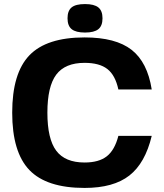

<svg xmlns="http://www.w3.org/2000/svg" viewBox="-20 -904 806 944"><path d="M562 -236H726Q694 -102 616 -41Q538 20 396 20Q209 20 124.5 -68Q40 -156 40 -350Q40 -544 124.5 -632Q209 -720 396 -720Q549 -720 627 -659Q705 -598 726 -464H562Q547 -534 508 -564.5Q469 -595 396 -595Q300 -595 256.5 -537Q213 -479 213 -350Q213 -221 256.5 -163Q300 -105 396 -105Q466 -105 505 -135.5Q544 -166 562 -236ZM398 -884Q443 -884 463.5 -867.5Q484 -851 484 -814Q484 -777 463.5 -760.5Q443 -744 398 -744Q353 -744 332.5 -760.5Q312 -777 312 -814Q312 -851 332 -867.5Q352 -884 398 -884Z"/></svg>

Font: Fivo Sans
Style: Regular
Weight: 700
Designer: Alexander Slobzheninov
Foundry: Alexander Slobzheninov
Version: 1.0